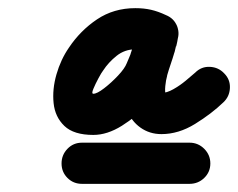

<svg xmlns="http://www.w3.org/2000/svg" viewBox="-20 -572 584 471"><path d="M181 -121Q160 -121 145.5 -135.5Q131 -150 131 -171Q131 -192 145.5 -207Q160 -222 181 -222Q247 -222 313 -222Q379 -222 445 -222Q445 -222 445 -222Q445 -222 445 -222Q466 -222 481 -207Q496 -192 496 -171Q496 -150 481 -135.5Q466 -121 445 -121Q379 -121 313 -121Q247 -121 181 -121Q181 -121 181 -121Q181 -121 181 -121ZM413 -469Q405 -450 385.5 -442Q366 -434 347 -443Q338 -447 330 -449Q322 -451 312 -451Q286 -451 266 -435Q246 -419 233 -399Q229 -394 221.5 -380Q214 -366 209 -354Q204 -342 209 -342Q218 -342 235.5 -355.5Q253 -369 269.5 -386.5Q286 -404 291 -417Q300 -437 306.5 -456.5Q313 -476 317 -498Q322 -522 339 -531.5Q356 -541 374 -538Q393 -535 406.5 -520.5Q420 -506 417 -482Q415 -469 412 -457Q412 -457 412 -458Q412 -460 412 -460Q411 -456 410 -451.5Q409 -447 408 -443Q408 -443 408 -444Q408 -444 408 -444Q404 -430 399 -415.5Q394 -401 390 -387Q390 -387 390 -386Q390 -386 390 -386Q387 -376 385.5 -361Q384 -346 387 -337Q388 -334 380.5 -339Q373 -344 376 -344Q389 -344 405 -353Q421 -362 435.5 -374Q450 -386 459 -394Q474 -409 495 -408Q516 -407 530 -392Q545 -377 544 -356Q543 -335 528 -321Q499 -293 458.5 -268Q418 -243 376 -243Q347 -243 324.5 -259Q302 -275 292 -302Q283 -327 284.5 -357Q286 -387 293 -413Q293 -413 293 -413Q293 -412 293 -412Q296 -427 301 -442Q306 -457 311 -472Q311 -472 311 -472Q311 -473 311 -473Q312 -475 312.5 -477.5Q313 -480 314 -483Q314 -483 314 -485Q315 -486 315 -486Q316 -490 317 -495Q320 -519 337.5 -528.5Q355 -538 374 -535Q393 -532 407 -517.5Q421 -503 416 -479Q411 -452 403 -427.5Q395 -403 385 -378Q372 -349 343.5 -317.5Q315 -286 279 -263.5Q243 -241 209 -241Q161 -241 138 -263Q115 -285 111.5 -319Q108 -353 118.5 -389.5Q129 -426 149 -455Q177 -497 218 -524.5Q259 -552 312 -552Q333 -552 350.5 -548Q368 -544 387 -535Q407 -527 414.5 -507.5Q422 -488 413 -469Z"/></svg>

Font: FRB American Cursive Ultra
Style: Bold Italic
Weight: 1000
Italic angle: -25°
Version: Version 2.0;Modular Font Editor K font №1